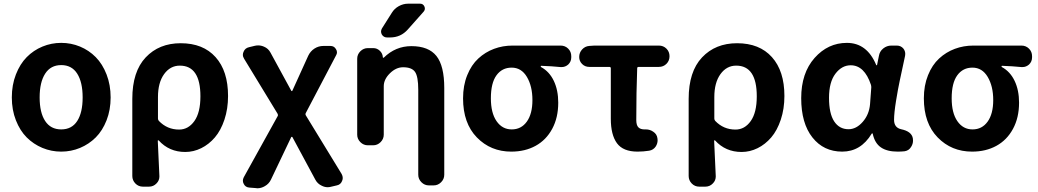

<svg xmlns="http://www.w3.org/2000/svg" viewBox="-20 -806 5612 1038"><path d="M43.9 -279.3Q43.9 -346.7 65.9 -403.3Q87.9 -460 124.5 -497.1Q161.1 -534.2 209.5 -554.2Q257.8 -574.2 311 -574.2Q364.3 -574.2 412.6 -554.2Q460.9 -534.2 497.6 -497.1Q534.2 -460 556.2 -403.3Q578.1 -346.7 578.1 -279.3Q578.1 -211.9 556.2 -155.8Q534.2 -99.6 497.6 -63Q460.9 -26.4 412.6 -6.3Q364.3 13.7 311 13.7Q257.8 13.7 209.5 -6.3Q161.1 -26.4 124.5 -63Q87.9 -99.6 65.9 -155.8Q43.9 -211.9 43.9 -279.3ZM426.8 -279.3Q426.8 -361.3 397.5 -407.7Q368.2 -454.1 311 -454.1Q253.9 -454.1 224.1 -407.7Q194.3 -361.3 194.3 -279.3Q194.3 -197.3 224.1 -151.9Q253.9 -106.4 311 -106.4Q368.2 -106.4 397.5 -151.9Q426.8 -197.3 426.8 -279.3Z M752.9 203.1Q728.5 203.1 711.9 186Q695.3 168.9 695.3 145.5V-271.5Q695.3 -418.9 767.6 -495.6Q839.8 -572.3 957 -572.3Q1078.1 -572.3 1145.5 -497.1Q1212.9 -421.9 1212.9 -287.1Q1212.9 -217.8 1193.4 -159.2Q1173.8 -100.6 1141.6 -63Q1109.4 -25.4 1067.9 -4.9Q1026.4 15.6 981.4 15.6Q894.5 15.6 837.9 -46.9Q836.9 -47.9 835 -47.4Q833 -46.9 833 -44.9Q841.8 137.7 841.8 147.5Q841.8 169.9 826.2 185.5Q809.6 203.1 785.2 203.1ZM948.2 -105.5Q998 -105.5 1030.8 -151.4Q1063.5 -197.3 1063.5 -285.2Q1063.5 -451.2 952.1 -451.2Q900.4 -451.2 867.2 -405.3Q834 -359.4 834 -281.2V-165Q834 -158.2 838.9 -152.3Q883.8 -105.5 948.2 -105.5Z M1445.3 164.1Q1434.6 187.5 1412.1 200.2Q1392.6 211.9 1371.1 211.9Q1367.2 211.9 1363.3 210.9L1327.1 208Q1306.6 206.1 1297.9 188.5Q1293 179.7 1293 170.9Q1293 162.1 1297.9 152.3L1481.4 -178.7Q1484.4 -184.6 1480.5 -191.4L1299.8 -488.3Q1293 -499 1293 -509.8Q1293 -518.6 1296.9 -526.4Q1304.7 -545.9 1326.2 -550.8L1358.4 -558.6Q1367.2 -560.5 1376 -560.5Q1391.6 -560.5 1407.2 -553.7Q1430.7 -543.9 1442.4 -521.5L1554.7 -315.4Q1555.7 -313.5 1557.6 -313.5Q1559.6 -313.5 1560.5 -315.4L1646.5 -504.9Q1658.2 -529.3 1680.2 -543.5Q1702.1 -557.6 1728.5 -557.6H1766.6Q1786.1 -557.6 1795.9 -541Q1801.8 -532.2 1801.8 -523.4Q1801.8 -514.6 1796.9 -506.8L1632.8 -194.3Q1629.9 -187.5 1633.8 -181.6L1827.1 134.8Q1833 145.5 1833 156.2Q1833 164.1 1829.1 172.9Q1821.3 192.4 1800.8 196.3L1767.6 204.1Q1759.8 206.1 1751 206.1Q1735.4 206.1 1719.7 198.2Q1696.3 187.5 1684.6 165L1560.5 -65.4Q1559.6 -66.4 1557.6 -66.4Q1555.7 -66.4 1554.7 -65.4Z M2098.6 -737.3Q2112.3 -759.8 2136.2 -772.9Q2160.2 -786.1 2186.5 -786.1H2251Q2267.6 -786.1 2274.4 -771Q2281.2 -755.9 2270.5 -743.2L2184.6 -646.5Q2146.5 -603.5 2088.9 -603.5H2072.3Q2053.7 -603.5 2043.9 -620.1Q2040 -627.9 2040 -635.7Q2040 -643.6 2044.9 -652.3ZM2204.1 -556.6Q2296.9 -556.6 2339.4 -503.4Q2381.8 -450.2 2381.8 -330.1V138.7Q2381.8 162.1 2364.7 179.2Q2347.7 196.3 2324.2 196.3H2298.8Q2275.4 196.3 2258.3 179.2Q2241.2 162.1 2241.2 138.7V-320.3Q2241.2 -392.6 2223.6 -417.5Q2206.1 -442.4 2159.2 -442.4Q2121.1 -442.4 2087.9 -409.7Q2054.7 -377 2054.7 -339.8V-78.1Q2054.7 -54.7 2037.6 -37.6Q2020.5 -20.5 1997.1 -20.5H1968.8Q1945.3 -20.5 1928.2 -37.6Q1911.1 -54.7 1911.1 -78.1V-488.3Q1911.1 -511.7 1928.2 -528.8Q1945.3 -545.9 1968.8 -545.9H1998Q2018.6 -545.9 2033.7 -531.2Q2048.8 -516.6 2049.8 -496.1Q2049.8 -494.1 2051.8 -493.7Q2053.7 -493.2 2054.7 -494.1Q2118.2 -556.6 2204.1 -556.6Z M2744.1 13.7Q2632.8 13.7 2558.1 -63Q2483.4 -139.6 2483.4 -274.4Q2483.4 -343.8 2505.9 -399.4Q2528.3 -455.1 2565.9 -489.7Q2603.5 -524.4 2650.9 -542Q2698.2 -559.6 2751 -559.6H3010.7Q3035.2 -559.6 3051.8 -543Q3068.4 -526.4 3068.4 -502V-496.1Q3068.4 -472.7 3051.8 -457Q3036.1 -443.4 3016.6 -443.4Q3013.7 -443.4 3010.7 -443.4Q2963.9 -448.2 2906.2 -450.2Q2903.3 -450.2 2903.3 -447.8Q2903.3 -445.3 2905.3 -443.4Q2950.2 -418.9 2974.1 -368.7Q2998 -318.4 2998 -251Q2998 -169.9 2965.3 -109.4Q2932.6 -48.8 2875.5 -17.6Q2818.4 13.7 2744.1 13.7ZM2746.1 -440.4Q2694.3 -440.4 2664.1 -398.9Q2633.8 -357.4 2633.8 -274.4Q2633.8 -195.3 2664.6 -150.9Q2695.3 -106.4 2746.6 -106.4Q2797.9 -106.4 2828.1 -148.4Q2858.4 -190.4 2858.4 -265.1Q2858.4 -339.8 2828.6 -390.1Q2798.8 -440.4 2746.1 -440.4Z M3426.8 13.7Q3348.6 13.7 3315.4 -31.7Q3282.2 -77.1 3282.2 -164.1V-436.5Q3282.2 -444.3 3274.4 -444.3H3166Q3142.6 -444.3 3127 -460Q3111.3 -475.6 3111.3 -498Q3111.3 -521.5 3127 -538.6Q3142.6 -555.7 3165 -557.6L3193.4 -559.6H3542Q3566.4 -559.6 3583 -543Q3599.6 -526.4 3599.6 -502Q3599.6 -477.5 3583 -460.9Q3566.4 -444.3 3542 -444.3H3432.6Q3424.8 -444.3 3424.8 -436.5Q3419.9 -308.6 3419.9 -157.2Q3419.9 -128.9 3431.2 -117.7Q3442.4 -106.4 3463.9 -106.4Q3466.8 -106.4 3469.7 -106.4Q3470.7 -106.4 3471.7 -106.4Q3494.1 -106.4 3511.7 -93.8Q3531.2 -81.1 3534.2 -58.6Q3535.2 -52.7 3535.2 -47.9Q3535.2 -30.3 3525.4 -14.6Q3512.7 4.9 3489.3 8.8Q3458 13.7 3426.8 13.7Z M3760.7 203.1Q3736.3 203.1 3719.7 186Q3703.1 168.9 3703.1 145.5V-271.5Q3703.1 -418.9 3775.4 -495.6Q3847.7 -572.3 3964.8 -572.3Q4085.9 -572.3 4153.3 -497.1Q4220.7 -421.9 4220.7 -287.1Q4220.7 -217.8 4201.2 -159.2Q4181.6 -100.6 4149.4 -63Q4117.2 -25.4 4075.7 -4.9Q4034.2 15.6 3989.3 15.6Q3902.3 15.6 3845.7 -46.9Q3844.7 -47.9 3842.8 -47.4Q3840.8 -46.9 3840.8 -44.9Q3849.6 137.7 3849.6 147.5Q3849.6 169.9 3834 185.5Q3817.4 203.1 3793 203.1ZM3956.1 -105.5Q4005.9 -105.5 4038.6 -151.4Q4071.3 -197.3 4071.3 -285.2Q4071.3 -451.2 3960 -451.2Q3908.2 -451.2 3875 -405.3Q3841.8 -359.4 3841.8 -281.2V-165Q3841.8 -158.2 3846.7 -152.3Q3891.6 -105.5 3956.1 -105.5Z M4533.2 13.7Q4432.6 13.7 4372.1 -63Q4311.5 -139.6 4311.5 -275.4Q4311.5 -411.1 4383.8 -492.7Q4456.1 -574.2 4558.6 -574.2Q4667 -574.2 4716.8 -455.1Q4717.8 -453.1 4719.7 -453.1Q4721.7 -453.1 4721.7 -455.1L4731.4 -502.9Q4735.4 -528.3 4754.9 -543.9Q4774.4 -559.6 4798.8 -559.6H4828.1Q4850.6 -559.6 4864.3 -543Q4874 -530.3 4874 -514.6Q4874 -508.8 4873 -503.9Q4853.5 -412.1 4844.2 -369.6Q4835 -327.1 4824.2 -260.7Q4813.5 -194.3 4813.5 -158.2Q4813.5 -116.2 4851.6 -107.4Q4908.2 -95.7 4915 -58.6Q4916 -51.8 4916 -45.9Q4916 -28.3 4906.2 -12.7Q4894.5 7.8 4871.1 11.7Q4852.5 13.7 4833 13.7Q4775.4 13.7 4742.2 -9.3Q4709 -32.2 4698.2 -83Q4697.3 -85 4695.3 -85Q4693.4 -85 4692.4 -83Q4633.8 13.7 4533.2 13.7ZM4567.4 -107.4Q4609.4 -107.4 4644 -147Q4678.7 -186.5 4683.6 -242.2L4690.4 -334Q4690.4 -340.8 4688.5 -347.7Q4653.3 -453.1 4579.1 -453.1Q4531.2 -453.1 4496.6 -407.7Q4461.9 -362.3 4461.9 -277.3Q4461.9 -192.4 4489.7 -149.9Q4517.6 -107.4 4567.4 -107.4Z M5235.4 13.7Q5124 13.7 5049.3 -63Q4974.6 -139.6 4974.6 -274.4Q4974.6 -343.8 4997.1 -399.4Q5019.5 -455.1 5057.1 -489.7Q5094.7 -524.4 5142.1 -542Q5189.5 -559.6 5242.2 -559.6H5502Q5526.4 -559.6 5543 -543Q5559.6 -526.4 5559.6 -502V-496.1Q5559.6 -472.7 5543 -457Q5527.3 -443.4 5507.8 -443.4Q5504.9 -443.4 5502 -443.4Q5455.1 -448.2 5397.5 -450.2Q5394.5 -450.2 5394.5 -447.8Q5394.5 -445.3 5396.5 -443.4Q5441.4 -418.9 5465.3 -368.7Q5489.3 -318.4 5489.3 -251Q5489.3 -169.9 5456.5 -109.4Q5423.8 -48.8 5366.7 -17.6Q5309.6 13.7 5235.4 13.7ZM5237.3 -440.4Q5185.5 -440.4 5155.3 -398.9Q5125 -357.4 5125 -274.4Q5125 -195.3 5155.8 -150.9Q5186.5 -106.4 5237.8 -106.4Q5289.1 -106.4 5319.3 -148.4Q5349.6 -190.4 5349.6 -265.1Q5349.6 -339.8 5319.8 -390.1Q5290 -440.4 5237.3 -440.4Z"/></svg>

Font: Gen Jyuu Gothic Bold
Style: Bold
Weight: 700
Designer: [Source Han Sans]
Ryoko NISHIZUKA  (kana & ideographs); Paul D. Hunt (Latin, Greek & Cyrillic); Wenlong ZHANG  (bopomofo
Version: Version 1.002.20150607